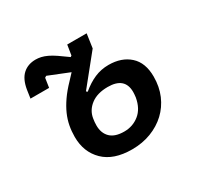

<svg xmlns="http://www.w3.org/2000/svg" viewBox="-122 -669 844 822"><g transform="rotate(-30 300.0 -258.0)"><path d="M311 12Q220 12 172 -35Q124 -82 124 -157Q124 -185 129 -211.5Q134 -238 145.5 -264Q157 -290 176 -317.5Q195 -345 224 -375L251 -404L149 -445L141 -440L134 -394H42L48 -435Q56 -483 81 -505.5Q106 -528 144 -528Q157 -528 170.5 -525Q184 -522 200 -514.5Q216 -507 235 -494Q254 -481 280 -462L286 -466L294 -516H390L380 -447L263 -302L269 -297Q301 -324 333.5 -338Q366 -352 403 -352Q467 -352 506.5 -316.5Q546 -281 546 -212Q546 -162 528.5 -121Q511 -80 479.5 -50.5Q448 -21 405 -4.5Q362 12 311 12ZM320 -71Q362 -71 394 -96.5Q426 -122 435 -173Q436 -181 436.5 -187.5Q437 -194 437 -199Q437 -272 353 -272Q301 -272 269.5 -248Q238 -224 232 -187Q229 -170 229 -153Q229 -115 251.5 -93Q274 -71 320 -71Z"/></g></svg>

Font: IBM Plex Mono Medium
Style: Italic
Weight: 500
Italic angle: -9°
Monospace: yes
Designer: Mike Abbink, Paul van der Laan, Pieter van Rosmalen
Foundry: Bold Monday
Version: Version 2.3